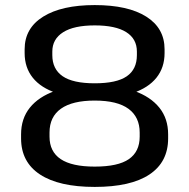

<svg xmlns="http://www.w3.org/2000/svg" viewBox="-20 -728 745 756"><path d="M353 8Q212 8 137.5 -41Q63 -90 63 -183V-199Q63 -261 97.5 -304Q132 -347 197 -370Q262 -393 353 -393Q444 -393 508.5 -370Q573 -347 607.5 -304Q642 -261 642 -199V-183Q642 -90 568.5 -41Q495 8 353 8ZM353 -72Q445 -72 487.5 -101.5Q530 -131 530 -190V-206Q530 -267 486 -299.5Q442 -332 353 -332Q265 -332 220 -300Q175 -268 175 -206V-190Q175 -131 219 -101.5Q263 -72 353 -72ZM353 -341Q265 -341 203 -361.5Q141 -382 109 -422Q77 -462 77 -519V-534Q77 -617 150 -662.5Q223 -708 353 -708Q484 -708 556 -662.5Q628 -617 628 -534V-519Q628 -462 596 -422Q564 -382 502.5 -361.5Q441 -341 353 -341ZM353 -400Q439 -400 479 -427.5Q519 -455 519 -511V-525Q519 -575 477 -601.5Q435 -628 353 -628Q271 -628 228.5 -601Q186 -574 186 -525V-511Q186 -456 226.5 -428Q267 -400 353 -400Z"/></svg>

Font: Pathway Extreme 8pt Thin 12pt Medium
Style: Regular
Weight: 500
Version: Version 1.001;gftools[0.9.26]